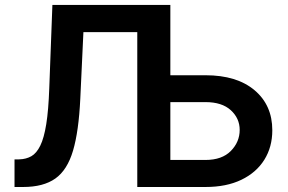

<svg xmlns="http://www.w3.org/2000/svg" viewBox="-20 -747 1152 767"><path d="M38 0V-110.1L57.5 -110.4Q84.5 -111.2 105.3 -123Q126.1 -134.9 141 -165.3Q155.9 -195.7 164.8 -251.2Q173.7 -306.8 176.8 -394.5L189.3 -727.3H660.5V-446.4H800.8Q926.1 -446.4 997 -386.5Q1067.8 -326.7 1067.8 -226.6Q1067.8 -159.8 1035.9 -108.7Q1003.9 -57.5 944.2 -28.8Q884.6 0 800.8 0H528.4V-618.6H313.2L300.8 -353.7Q294.7 -223 271.8 -145.4Q248.9 -67.8 201.2 -33.9Q153.4 0 72.4 0ZM660.5 -339.1V-108H800.8Q866.8 -108 902.2 -144Q937.5 -180 937.5 -228Q937.5 -274.1 902.2 -306.6Q866.8 -339.1 800.8 -339.1Z"/></svg>

Font: Inter Zeller Semi Bold
Style: Regular
Weight: 600
Designer: Rasmus Andersson; Joe Bland
Foundry: zeller
Version: Version 3.015;git-dec3a8cb1